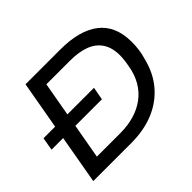

<svg xmlns="http://www.w3.org/2000/svg" viewBox="-149 -909 1132 1132"><g transform="rotate(-45 417.5 -343.0)"><path d="M8 -305 22 -386H443L428 -305ZM51 0 172 -686H463Q622 -686 707 -620Q792 -554 792 -419Q792 -387 788 -356.5Q784 -326 775 -297Q752 -201 696 -135Q640 -69 557 -34.5Q474 0 367 0ZM168 -87H364Q426 -87 479 -102.5Q532 -118 573 -148.5Q614 -179 641 -225Q668 -271 678 -332Q682 -351 683.5 -365Q685 -379 686 -390.5Q687 -402 687 -412Q687 -478 659 -519.5Q631 -561 579.5 -580Q528 -599 457 -599H259Z"/></g></svg>

Font: Archivo SemiExpanded
Style: Italic
Weight: 400
Width: 6
Italic angle: -10°
Designer: Hector Gatti
Foundry: Omnibus-Type
Version: Version 2.001